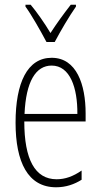

<svg xmlns="http://www.w3.org/2000/svg" viewBox="-20 -784 428 814"><path d="M177 -606H212C237 -653 272 -713 302 -756V-764H280C246 -720 222 -687 194 -644C169 -686 136 -733 110 -764H88V-756C113 -722 151 -655 177 -606ZM199 -539C96 -539 46 -433 46 -264C46 -97 98 10 218 10C260 10 296 -3 326 -22V-61C290 -36 256 -24 220 -24C128 -24 83 -109 83 -269H343V-303C343 -425 305 -539 199 -539ZM199 -506C277 -506 309 -412 308 -301H84C90 -439 132 -506 199 -506Z"/></svg>

Font: Noto Sans Kannada ExtraCondensed ExtraLight
Style: Regular
Weight: 200
Width: 2
Designer: Jelle Bosma - Monotype Design Team
Foundry: Monotype Imaging Inc.
Version: Version 2.005